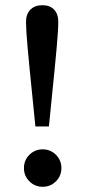

<svg xmlns="http://www.w3.org/2000/svg" viewBox="-20 -706 328 738"><path d="M144 12Q114 12 93 -9Q72 -30 72 -60Q72 -90 93 -111Q114 -132 144 -132Q174 -132 195 -111Q216 -90 216 -60Q216 -30 195 -9Q174 12 144 12ZM143 -686Q172 -686 188 -669Q204 -652 204 -622Q204 -592 198 -524.5Q192 -457 180 -340L168 -220H116L104 -340Q92 -457 86 -524.5Q80 -592 80 -622Q80 -652 97 -669Q114 -686 143 -686Z"/></svg>

Font: Source Serif 4 Caption
Style: Regular
Weight: 400
Designer: Frank Grießhammer
Foundry: Adobe Systems Incorporated
Version: Version 4.004;hotconv 1.0.117;makeotfexe 2.5.65602